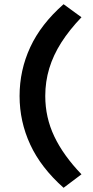

<svg xmlns="http://www.w3.org/2000/svg" viewBox="-20 -774 440 912"><path d="M282 -754 367 -692Q309.5 -632 271.2 -572Q233 -512 214 -449.2Q195 -386.5 195 -318Q195 -216 238 -125.8Q281 -35.5 367 54L282 118Q174.5 22.5 123.8 -87Q73 -196.5 73 -318Q73 -440.5 123.8 -550Q174.5 -659.5 282 -754Z"/></svg>

Font: Karla ExtraLight
Style: Bold
Weight: 700
Version: Version 2.001